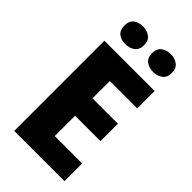

<svg xmlns="http://www.w3.org/2000/svg" viewBox="-279 -999 1075 1075"><g transform="rotate(45 258.0 -462.0)"><path d="M471 0H73V-714H471V-576H254V-439H455V-301H254V-140H471ZM92 -853Q92 -890 114 -907Q136 -924 169 -924Q201 -924 224.5 -907Q248 -890 248 -853Q248 -817 224.5 -800Q201 -783 169 -783Q136 -783 114 -800Q92 -817 92 -853ZM311 -853Q311 -890 333.5 -907Q356 -924 390 -924Q421 -924 444.5 -907Q468 -890 468 -853Q468 -817 444.5 -800Q421 -783 390 -783Q356 -783 333.5 -800Q311 -817 311 -853Z"/></g></svg>

Font: Noto Sans Disp ExtBd
Style: Regular
Weight: 800
Designer: Monotype Design Team
Foundry: Monotype Imaging Inc.
Version: Version 2.000;GOOG;noto-source:20170915:90ef993387c0; ttfaut